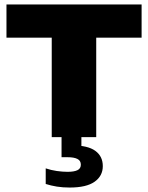

<svg xmlns="http://www.w3.org/2000/svg" viewBox="-20 -615 664 861"><path d="M212 0V-446H9V-595H615V-446H411.5V0ZM292.5 226Q261.5 226 235 221.8Q208.5 217.5 185 210V140Q208.5 148 234.5 151.8Q260.5 155.5 283 155.5Q312 155.5 327.2 148.2Q342.5 141 342.5 123.5Q342.5 105.5 327.2 97.8Q312 90 283 90H256V-10H345V62.5L304 37Q374 37 407.5 61.5Q441 86 441 130Q441 174 404.2 200Q367.5 226 292.5 226Z"/></svg>

Font: Encode Sans SC SemiExpanded ExtraBold
Style: Regular
Weight: 800
Width: 6
Designer: Multiple Designers
Foundry: Impallari Type
Version: Version 3.002